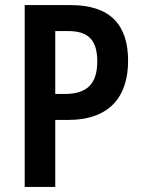

<svg xmlns="http://www.w3.org/2000/svg" viewBox="-20 -734 559 754"><path d="M257 -714H77V0H197V-263H247C413 -263 483 -357 483 -495C483 -637 413 -714 257 -714ZM248 -612C326 -612 362 -577 362 -493C362 -402 319 -365 234 -365H197V-612Z"/></svg>

Font: Noto Sans Gurmukhi UI Condensed SemiBold
Style: Regular
Weight: 600
Width: 3
Designer: Jelle Bosma - Monotype Design Team
Foundry: Monotype Imaging Inc.
Version: Version 2.004